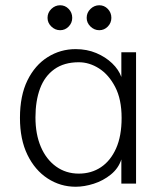

<svg xmlns="http://www.w3.org/2000/svg" viewBox="-20 -699 608 731"><path d="M268 12Q210 12 161.5 -19.5Q113 -51 84.5 -109.5Q56 -168 56 -250Q56 -335 84.5 -393Q113 -451 161.5 -481.5Q210 -512 268 -512Q311 -512 346.5 -497Q382 -482 407 -458Q432 -434 442 -406V-500H498V0H442V-92Q431 -58 402 -34.5Q373 -11 337 0.5Q301 12 268 12ZM280 -38Q328 -38 364.5 -62.5Q401 -87 422 -134Q443 -181 443 -250Q443 -321 418.5 -368Q394 -415 357 -438.5Q320 -462 280 -462Q224 -462 187 -435.5Q150 -409 132.5 -362Q115 -315 115 -252Q115 -188 135.5 -140Q156 -92 193.5 -65Q231 -38 280 -38ZM358 -584Q339 -584 324.5 -598Q310 -612 310 -631Q310 -651 324.5 -665Q339 -679 358 -679Q377 -679 390.5 -665Q404 -651 404 -631Q404 -612 390.5 -598Q377 -584 358 -584ZM209 -584Q190 -584 175.5 -598Q161 -612 161 -631Q161 -651 175.5 -665Q190 -679 209 -679Q228 -679 241.5 -665Q255 -651 255 -631Q255 -612 241.5 -598Q228 -584 209 -584Z"/></svg>

Font: Inclusive Sans Light
Style: Regular
Weight: 300
Designer: Olivia King
Foundry: Olivia King
Version: Version 2.004